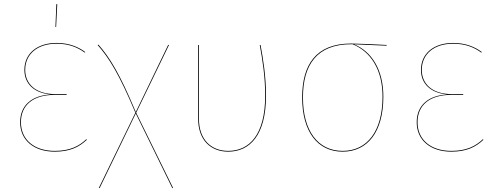

<svg xmlns="http://www.w3.org/2000/svg" viewBox="-20 -739 2443 947"><path d="M258 -718.8 253.4 -605.7H256.8L262.4 -718.6ZM258.8 -527.2C164.8 -527.2 100.3 -476.3 100.3 -394.1C100.3 -327.3 146.6 -279.8 230.7 -273.1C139.1 -268.8 79.3 -221.3 79.3 -136.1C79.3 -46.8 148 9.1 250.1 9.1C324.5 9.1 369.8 -13.3 408.1 -49.3L406 -52.6C369.4 -17.6 324.1 5.2 250.2 5.2C150 5.2 83.3 -48.9 83.3 -136.1C83.3 -220 142.1 -271.1 250.6 -271.1H308.5L308.8 -274.9H252.6C151.8 -274.9 104.3 -328.4 104.3 -394.1C104.3 -473.9 166.3 -523.4 259 -523.4C318.8 -523.4 362.6 -505.6 397.6 -479.7L400.7 -482.2C367.5 -507.1 321.5 -527.2 258.9 -527.2Z M651.7 -182.9 813.6 -517.2 809.4 -517.4 649.7 -186.6C569.1 -380 518.8 -458.2 465.6 -518.6L461.6 -516.9C515.1 -456.3 565.6 -378.8 647.7 -183L467.3 188.3L471.4 188.6L649.7 -179.2L829.8 188.7L833.7 188Z M1265.1 -517.2H1261.1C1274.1 -447.7 1288 -361.6 1288 -267.8C1288 -72.3 1208.6 5.2 1105.3 5.2C1023.9 5.2 961.3 -47.8 961.3 -153.3V-517.2H957.3V-153.2C957.3 -45.9 1021.7 9.1 1105.3 9.1C1211.4 9.1 1292.1 -71.1 1292.1 -267.8C1292.1 -361.6 1278.1 -447.7 1265.1 -517.2Z M1887.1 -517.2C1829.8 -520.3 1740.4 -524.3 1711.8 -524.3C1537 -524.3 1470.3 -418.1 1470.3 -258.1C1470.3 -91 1545.6 9.1 1670.1 9.1C1793.4 9.1 1870.8 -89 1870.8 -262C1870.8 -396.4 1812.2 -485.2 1726.4 -520.5L1887.1 -513.6ZM1866.8 -262C1866.8 -91.8 1791.2 5.2 1670.1 5.2C1547.9 5.2 1474.3 -93.8 1474.3 -258.1C1474.3 -417.6 1541.2 -520.9 1712.9 -520.8L1719.2 -520.7C1807.6 -484.8 1866.8 -396.9 1866.8 -262Z M2214.9 -527.2C2120.8 -527.2 2056.3 -476.3 2056.3 -394.1C2056.3 -327.4 2102.6 -279.9 2186.7 -273.1C2095.1 -268.8 2035.3 -221.3 2035.3 -136.1C2035.3 -46.8 2104 9.1 2206.1 9.1C2280.5 9.1 2325.9 -13.3 2364.1 -49.3L2362 -52.6C2325.4 -17.6 2280.1 5.2 2206.2 5.2C2106 5.2 2039.4 -48.9 2039.4 -136.1C2039.4 -220 2098.1 -271.1 2206.6 -271.1H2264.5L2264.8 -274.9H2208.6C2107.8 -274.9 2060.4 -328.4 2060.4 -394.1C2060.4 -473.9 2122.4 -523.4 2215 -523.4C2274.9 -523.4 2318.6 -505.6 2353.6 -479.7L2356.7 -482.2C2323.5 -507.1 2277.5 -527.2 2214.9 -527.2Z"/></svg>

Font: Fira Sans Four
Style: Regular
Weight: 100
Designer: Carrois Corporate & Edenspiekermann AG
Foundry: Carrois Corporate GbR & Edenspiekermann AG
Version: Version 4.203;PS 004.203;hotconv 1.0.88;makeotf.lib2.5.64775